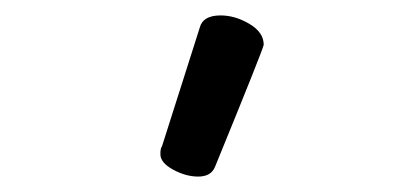

<svg xmlns="http://www.w3.org/2000/svg" viewBox="-20 -790 540 249"><path d="M237 -561Q221 -561 204.5 -570Q188 -579 188 -590Q188 -598 190 -600L239 -754Q243 -770 266 -770Q285 -770 303.5 -759Q322 -748 322 -732Q322 -728 259 -574Q254 -561 237 -561Z"/></svg>

Font: LXGW WenKai Mono Medium
Style: Regular
Weight: 500
Monospace: yes
Designer: LXGW / Fontworks Inc.
Foundry: LXGW / Fontworks Inc.
Version: Version 1.520; June 14, 2025